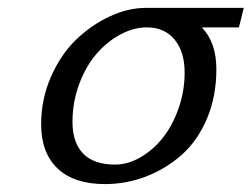

<svg xmlns="http://www.w3.org/2000/svg" viewBox="-20 -460 642 490"><path d="M85 -143.1Q85 -207 110.1 -264.2Q135.3 -321.3 174.3 -358.9Q213.4 -396.5 260.3 -418.2Q307.1 -439.9 352.1 -439.9H602.1L589.8 -390.1H495.1Q532.2 -351.6 532.2 -283.2Q532.2 -213.9 508.1 -157Q483.9 -100.1 443.4 -64.5Q402.8 -28.8 352.5 -9.5Q302.2 9.8 248 9.8Q168.9 9.8 127 -30Q85 -69.8 85 -143.1ZM273.9 -40Q306.2 -40 338.1 -58.3Q370.1 -76.7 395 -107.7Q419.9 -138.7 435.5 -182.9Q451.2 -227.1 451.2 -274.9Q451.2 -328.1 425.5 -359.1Q399.9 -390.1 355 -390.1Q320.8 -390.1 286.9 -371.8Q252.9 -353.5 225.8 -322Q198.7 -290.5 181.9 -244.9Q165 -199.2 165 -148.9Q165 -96.2 192.1 -68.1Q219.2 -40 273.9 -40Z"/></svg>

Font: Pfennig
Style: Italic
Weight: 500
Italic angle: -13°
Version: Version 20120410 ; ttfautohint (v0.8)